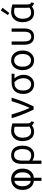

<svg xmlns="http://www.w3.org/2000/svg" viewBox="1742 -2554 997 4520"><g transform="rotate(-90 2240.0 -293.5)"><path d="M243 185V3Q192 3 143 -26.5Q94 -56 62 -115Q30 -174 30 -260Q30 -351 65.5 -410.5Q101 -470 158.5 -500Q216 -530 283 -530Q347 -530 403.5 -500Q460 -470 495.5 -410.5Q531 -351 531 -260Q531 -174 499 -115Q467 -56 417.5 -26.5Q368 3 316 3V185ZM243 -68V-452Q209 -451 180 -427.5Q151 -404 133.5 -361.5Q116 -319 116 -259Q116 -201 133.5 -158.5Q151 -116 180 -92.5Q209 -69 243 -68ZM316 -68Q352 -70 381 -93Q410 -116 427 -158.5Q444 -201 444 -259Q444 -348 406 -399Q368 -450 316 -452Z M643 185V-290Q643 -406 696 -467.5Q749 -529 846 -529Q952 -529 1012 -460.5Q1072 -392 1072 -258Q1072 -181 1046 -119.5Q1020 -58 970.5 -22.5Q921 13 852 13Q810 13 774.5 -1Q739 -15 720 -28V185ZM845 -57Q896 -57 928 -84Q960 -111 975.5 -156.5Q991 -202 991 -256Q991 -351 958 -405.5Q925 -460 847 -460Q786 -460 753 -413.5Q720 -367 720 -269V-104Q752 -76 785.5 -66.5Q819 -57 845 -57Z M1403 11Q1327 11 1277 -25.5Q1227 -62 1202.5 -124Q1178 -186 1178 -262Q1178 -342 1208 -402Q1238 -462 1292 -495.5Q1346 -529 1419 -529Q1457 -529 1493 -523.5Q1529 -518 1556.5 -511Q1584 -504 1596 -499V-158Q1596 -110 1603.5 -89.5Q1611 -69 1644 -58L1630 10Q1602 1 1583.5 -8.5Q1565 -18 1547 -42Q1530 -26 1493.5 -7.5Q1457 11 1403 11ZM1405 -59Q1448 -59 1479.5 -74.5Q1511 -90 1523 -102Q1520 -116 1518.5 -128Q1517 -140 1517 -156V-446Q1512 -450 1485 -455Q1458 -460 1427 -460Q1379 -460 1341 -436.5Q1303 -413 1281 -368.5Q1259 -324 1259 -260Q1259 -206 1273 -160Q1287 -114 1319.5 -86.5Q1352 -59 1405 -59Z M1920 0Q1886 -71 1849 -155.5Q1812 -240 1778.5 -332Q1745 -424 1719 -518H1806Q1826 -451 1851 -372.5Q1876 -294 1904.5 -221Q1933 -148 1960 -94Q1980 -134 2001.5 -186Q2023 -238 2044 -295.5Q2065 -353 2084 -410Q2103 -467 2118 -518H2201Q2182 -448 2157 -378Q2132 -308 2104.5 -241.5Q2077 -175 2049 -114Q2021 -53 1995 0Z M2515 12Q2475 12 2435 -3Q2395 -18 2362 -49Q2329 -80 2309 -128Q2289 -176 2289 -242Q2289 -319 2311 -372Q2333 -425 2370 -457Q2407 -489 2454 -503.5Q2501 -518 2551 -518H2764V-451H2656Q2700 -401 2720 -346Q2740 -291 2740 -239Q2740 -164 2710 -107.5Q2680 -51 2629.5 -19.5Q2579 12 2515 12ZM2515 -59Q2561 -59 2593.5 -84Q2626 -109 2643 -150Q2660 -191 2660 -239Q2660 -294 2637.5 -351Q2615 -408 2568 -451H2547Q2525 -451 2495 -445Q2465 -439 2436.5 -419Q2408 -399 2389 -357.5Q2370 -316 2370 -245Q2370 -179 2391 -138Q2412 -97 2445 -78Q2478 -59 2515 -59Z M3078 11Q3012 11 2960.5 -22.5Q2909 -56 2879 -116.5Q2849 -177 2849 -259Q2849 -341 2878.5 -401.5Q2908 -462 2960 -496Q3012 -530 3078 -530Q3146 -530 3198.5 -496Q3251 -462 3281 -401.5Q3311 -341 3311 -259Q3311 -177 3281 -116.5Q3251 -56 3198.5 -22.5Q3146 11 3078 11ZM3079 -61Q3124 -61 3158 -84.5Q3192 -108 3211 -152.5Q3230 -197 3230 -259Q3230 -321 3211 -366Q3192 -411 3157.5 -435Q3123 -459 3078 -459Q3034 -459 3000.5 -435Q2967 -411 2948.5 -366Q2930 -321 2930 -259Q2930 -197 2949 -152.5Q2968 -108 3002 -84.5Q3036 -61 3079 -61Z M3639 10Q3578 10 3540 -12Q3502 -34 3482 -69Q3462 -104 3454.5 -145Q3447 -186 3447 -224V-518H3525V-226Q3525 -132 3555 -94Q3585 -56 3639 -56Q3693 -56 3723.5 -94Q3754 -132 3754 -226V-518H3831V-224Q3831 -186 3823.5 -145Q3816 -104 3796 -69Q3776 -34 3738 -12Q3700 10 3639 10Z M4203 11Q4127 11 4077 -25.5Q4027 -62 4002.5 -124Q3978 -186 3978 -262Q3978 -342 4008 -402Q4038 -462 4092 -495.5Q4146 -529 4219 -529Q4257 -529 4293 -523.5Q4329 -518 4356.5 -511Q4384 -504 4396 -499V-158Q4396 -110 4403.5 -89.5Q4411 -69 4444 -58L4430 10Q4402 1 4383.5 -8.5Q4365 -18 4347 -42Q4330 -26 4293.5 -7.5Q4257 11 4203 11ZM4205 -59Q4248 -59 4279.5 -74.5Q4311 -90 4323 -102Q4320 -116 4318.5 -128Q4317 -140 4317 -156V-446Q4312 -450 4285 -455Q4258 -460 4227 -460Q4179 -460 4141 -436.5Q4103 -413 4081 -368.5Q4059 -324 4059 -260Q4059 -206 4073 -160Q4087 -114 4119.5 -86.5Q4152 -59 4205 -59ZM4194 -573 4146 -606 4254 -772 4318 -730Z"/></g></svg>

Font: Ubuntu Sans Mono
Style: Regular
Weight: 400
Monospace: yes
Designer: Dalton Maag Ltd
Foundry: Dalton Maag Ltd
Version: Version 1.006